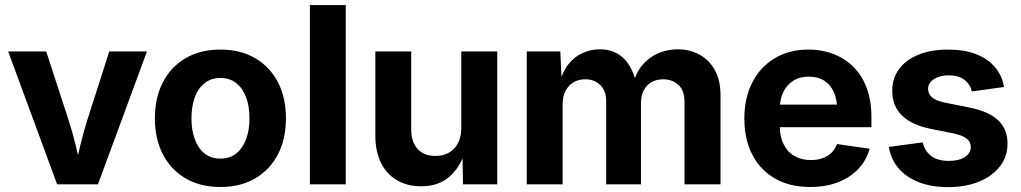

<svg xmlns="http://www.w3.org/2000/svg" viewBox="-20 -748 4142 779"><path d="M211.9 0 13.2 -539.1H167.5L257.8 -262.2Q274.4 -210.9 287.1 -158.7Q299.8 -106.4 312.5 -50.8H280.8Q293.5 -106.4 305.9 -158.4Q318.4 -210.4 334.5 -262.2L423.3 -539.1H576.2L377.4 0Z M874.5 10.7Q793 10.7 733.2 -24.2Q673.3 -59.1 640.9 -121.8Q608.4 -184.6 608.4 -267.6Q608.4 -351.6 640.9 -414.3Q673.3 -477.1 733.2 -512Q793 -546.9 874.5 -546.9Q955.6 -546.9 1015.4 -512Q1075.2 -477.1 1107.7 -414.3Q1140.1 -351.6 1140.1 -267.6Q1140.1 -184.6 1107.7 -121.8Q1075.2 -59.1 1015.4 -24.2Q955.6 10.7 874.5 10.7ZM874.5 -104.5Q912.6 -104.5 938.7 -125.5Q964.8 -146.5 978.5 -183.3Q992.2 -220.2 992.2 -268.1Q992.2 -316.4 978.5 -353Q964.8 -389.6 938.7 -410.6Q912.6 -431.6 874.5 -431.6Q836.4 -431.6 810.1 -410.6Q783.7 -389.6 770.3 -353Q756.8 -316.4 756.8 -268.1Q756.8 -220.2 770.3 -183.3Q783.7 -146.5 809.8 -125.5Q835.9 -104.5 874.5 -104.5Z M1382.8 -727.5V0H1237.3V-727.5Z M1689 7.8Q1632.8 7.8 1590.8 -16.6Q1548.8 -41 1525.9 -87.2Q1502.9 -133.3 1502.9 -197.3V-539.1H1648.4V-223.1Q1648.4 -171.9 1674.6 -143.6Q1700.7 -115.2 1746.6 -115.2Q1777.3 -115.2 1801 -128.4Q1824.7 -141.6 1838.1 -167.2Q1851.6 -192.9 1851.6 -229.5V-539.1H1997.6V0H1858.4L1856.4 -135.7H1868.7Q1846.2 -67.4 1802 -29.8Q1757.8 7.8 1689 7.8Z M2117.2 0V-539.1H2253.4L2259.3 -407.7H2249Q2261.7 -456.5 2286.4 -487.5Q2311 -518.6 2344.2 -533.2Q2377.4 -547.9 2414.1 -547.9Q2472.7 -547.9 2510.5 -511.2Q2548.3 -474.6 2564 -400.9H2547.4Q2558.6 -450.7 2585.7 -483.2Q2612.8 -515.6 2650.1 -531.7Q2687.5 -547.9 2729.5 -547.9Q2779.3 -547.9 2818.6 -526.1Q2857.9 -504.4 2880.6 -463.1Q2903.3 -421.9 2903.3 -362.3V0H2757.3V-334.5Q2757.3 -380.9 2732.4 -403.6Q2707.5 -426.3 2670.9 -426.3Q2643.1 -426.3 2622.8 -414.3Q2602.5 -402.3 2591.6 -380.9Q2580.6 -359.4 2580.6 -330.1V0H2439.5V-338.9Q2439.5 -378.9 2415.8 -402.6Q2392.1 -426.3 2354.5 -426.3Q2328.6 -426.3 2307.9 -414.6Q2287.1 -402.8 2274.9 -380.1Q2262.7 -357.4 2262.7 -324.2V0Z M3267.1 10.7Q3184.6 10.7 3124.8 -23.4Q3064.9 -57.6 3032.5 -120.1Q3000 -182.6 3000 -267.1Q3000 -350.6 3032.2 -413.3Q3064.5 -476.1 3123 -511.5Q3181.6 -546.9 3260.3 -546.9Q3314.5 -546.9 3360.8 -529.3Q3407.2 -511.7 3442.1 -477.3Q3477.1 -442.9 3496.3 -391.4Q3515.6 -339.8 3515.6 -272.5V-231.9H3058.1V-323.7H3444.8L3377 -299.8Q3377 -341.8 3363.8 -372.6Q3350.6 -403.3 3325 -420.2Q3299.3 -437 3261.7 -437Q3224.1 -437 3197.8 -419.9Q3171.4 -402.8 3157.5 -373Q3143.6 -343.3 3143.6 -304.7V-240.2Q3143.6 -194.8 3159.2 -163.1Q3174.8 -131.3 3203.4 -115Q3231.9 -98.6 3270 -98.6Q3295.9 -98.6 3317.1 -106.2Q3338.4 -113.8 3353.3 -128.2Q3368.2 -142.6 3376 -163.6L3508.3 -144.5Q3495.6 -97.7 3462.6 -62.7Q3429.7 -27.8 3380.1 -8.5Q3330.6 10.7 3267.1 10.7Z M3826.7 11.2Q3760.7 11.2 3709.7 -8.1Q3658.7 -27.3 3626.7 -64Q3594.7 -100.6 3586.4 -151.9L3723.6 -170.4Q3732.9 -133.3 3759.3 -114.3Q3785.6 -95.2 3829.6 -95.2Q3871.1 -95.2 3895 -111.1Q3918.9 -127 3918.9 -151.4Q3918.9 -172.4 3901.6 -185.8Q3884.3 -199.2 3849.6 -206.5L3756.3 -225.1Q3678.2 -241.2 3639.2 -279.8Q3600.1 -318.4 3600.1 -379.4Q3600.1 -430.7 3628.2 -468.3Q3656.2 -505.9 3707.3 -526.4Q3758.3 -546.9 3826.7 -546.9Q3892.1 -546.9 3939.9 -528.3Q3987.8 -509.8 4016.8 -475.6Q4045.9 -441.4 4053.7 -395L3923.3 -377Q3916.5 -405.8 3892.8 -424.1Q3869.1 -442.4 3829.6 -442.4Q3793 -442.4 3769.3 -427Q3745.6 -411.6 3745.6 -387.2Q3745.6 -366.7 3761.7 -352.8Q3777.8 -338.9 3814.5 -331.5L3912.1 -312Q3991.2 -296.4 4029.5 -260.3Q4067.9 -224.1 4067.9 -166Q4067.9 -112.8 4037.1 -73Q4006.3 -33.2 3951.9 -11Q3897.5 11.2 3826.7 11.2Z"/></svg>

Font: Inter 18pt
Style: Bold
Weight: 700
Designer: Rasmus Andersson
Foundry: rsms
Version: Version 4.001;git-66647c0bb